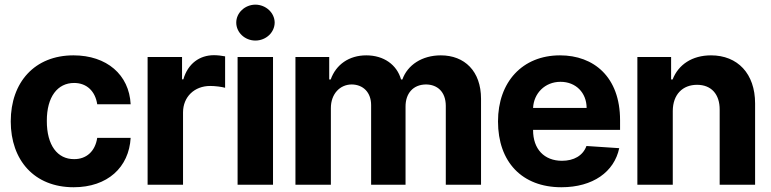

<svg xmlns="http://www.w3.org/2000/svg" viewBox="-20 -789 3291 820"><path d="M294.4 10.7C439.6 10.7 530.9 -74.6 538 -200.3H395.2C386.4 -141.7 348 -109 296.5 -109.4C225.5 -109 179.7 -168.3 180 -272.7C179.7 -375.7 225.9 -434.7 296.5 -434.7C351.6 -434.7 387.1 -398.1 395.2 -343.8H538C531.6 -469.8 436.1 -552.6 293.7 -552.6C128.2 -552.6 25.9 -437.9 25.9 -270.6C25.9 -104.8 126.4 10.7 294.4 10.7Z M610.4 0H761.7V-308.9C761.7 -375.7 810.7 -421.9 877.5 -421.9C898.4 -421.9 927.2 -418.3 941.4 -414.1V-548.3C927.9 -551.1 909.1 -553.3 893.8 -553.3C832.7 -553.3 782.7 -517.8 763.1 -450.3H757.5V-545.5H610.4Z M994.7 0H1146V-545.5H994.7ZM989 -692.5C989 -650.2 1025.9 -615.8 1070.7 -615.8C1115.8 -615.8 1152.7 -650.2 1153.1 -692.5C1152.7 -734.4 1115.8 -768.8 1070.7 -769.2C1025.9 -768.8 989 -734.4 989 -692.5Z M1241.8 0H1393.1V-327.4C1393.1 -387.8 1431.5 -427.9 1481.9 -428.3C1531.6 -427.9 1565 -393.8 1565 -340.2V0H1712V-333.1C1711.6 -389.6 1744 -427.9 1799.4 -428.3C1847.3 -427.9 1883.5 -397.7 1883.9 -337.4V0H2034.4V-367.2C2034.4 -485.1 1964.1 -552.6 1862.6 -552.6C1782.7 -552.6 1720.5 -511.7 1698.5 -449.6H1692.8C1675.1 -512.4 1619.3 -552.6 1544.4 -552.6C1470.9 -552.6 1415.1 -513.5 1392.4 -449.6H1386V-545.5H1241.8Z M2377.5 10.7C2512.4 10.7 2603.3 -55 2624.6 -156.2L2484.7 -165.5C2469.5 -123.9 2430.4 -102.3 2380.3 -102.3C2304.3 -102.3 2256.4 -152.3 2256.7 -233.7V-234.4H2628.2V-275.6C2628.2 -460.9 2515.6 -552.6 2371.8 -552.6C2210.9 -552.6 2106.9 -438.6 2106.9 -270.6C2106.9 -97.3 2209.5 10.7 2377.5 10.7ZM2256.7 -328.1C2259.6 -389.9 2306.8 -439.6 2373.9 -439.6C2439.6 -439.6 2485.1 -392.8 2485.4 -328.1Z M2853.3 -315.3C2853.7 -385.7 2895.6 -426.8 2957 -426.8C3017.4 -426.8 3054 -387.1 3053.6 -320.3V0H3204.9V-347.3C3204.9 -474.4 3130.3 -552.6 3016.7 -552.6C2935.7 -552.6 2877.1 -512.8 2852.6 -449.6H2846.2V-545.5H2702.1V0H2853.3Z"/></svg>

Font: RED Number
Style: Bold
Weight: 700
Designer: RED UED
Foundry: rsms
Version: Version 1.003;FEAKit 1.0